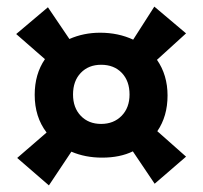

<svg xmlns="http://www.w3.org/2000/svg" viewBox="-20 -610 614 581"><path d="M456 -213 543 -136 448 -54 382 -152Q343 -133 289 -133Q238 -133 196 -151L128 -49L32 -132L121 -209Q85 -256 85 -323Q85 -386 116 -431L29 -507L125 -588L190 -492Q233 -511 283 -511Q338 -511 383 -490L447 -590L543 -509L455 -429Q487 -383 487 -321Q487 -258 456 -213ZM372 -324Q372 -365 348.5 -389.5Q325 -414 286 -414Q248 -414 224.5 -389.5Q201 -365 201 -324Q201 -284 224.5 -259.5Q248 -235 286 -235Q324 -235 348 -259.5Q372 -284 372 -324Z"/></svg>

Font: Enriqueta
Style: Bold
Weight: 700
Designer: Viviana Monsalve, Gustavo Ibarra
Foundry: 72Puntos
Version: Version 2.000